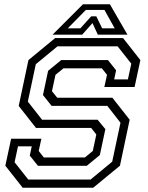

<svg xmlns="http://www.w3.org/2000/svg" viewBox="-20 -878 691 898"><path d="M86 0 5 -103 32 -229H173.5L161 -172L185 -141.5H377L414 -172L430.5 -249L406.5 -279.5H148.5L67.5 -382.5L113 -597L238 -700H555.5L636.5 -597L609.5 -471H468L480.5 -528L456.5 -558.5H277L239.5 -528L223 -451.5L247.5 -421H505.5L586.5 -318L541 -103L416 0ZM112.2 -38.2H403.5L504.8 -121.8L543.5 -304L481.8 -383H221.2L181 -433.5L205 -546.8L266.2 -597H485L523 -549.2L514 -506.5H578.2L594 -580.2L530.2 -661.2H248.8L147.5 -577.8L110.2 -402.8L176.8 -318H436.5L472.8 -274L447 -152.8L385.8 -102.5H157.5L119.2 -150.2L128.5 -193.5H64.2L48.2 -119.2ZM368 -858H494L576 -716H437.5L412.5 -770L364.5 -716H226ZM381.5 -831.5 297 -745.5H355.8L406.5 -801.5H430.5L457.8 -745.5H516.5L468.5 -831.5Z"/></svg>

Font: Tourney Thin
Style: Italic
Weight: 100
Italic angle: -12°
Designer: Tyler Finck
Foundry: Etcetera Type Co
Version: Version 1.015